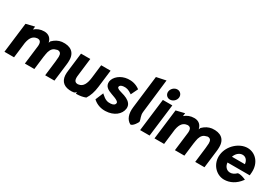

<svg xmlns="http://www.w3.org/2000/svg" viewBox="30 -1651 3662 2581"><g transform="rotate(30 1861.0 -361.0)"><path d="M212 -441 218 -489 87 -457 30 10H179L208 -229C217 -278 231 -311 251 -333C267 -350 289 -363 315 -366C318 -366 323 -368 326 -368C370 -368 387 -342 383 -284L347 10H494L519 -195C523 -224 528 -248 534 -275C550 -326 576 -354 619 -362C624 -365 631 -368 639 -368C680 -368 697 -343 696 -295C695 -273 693 -248 690 -222L662 10H806L839 -260C842 -281 843 -301 843 -320C846 -446 766 -505 634 -492C580 -484 539 -462 495 -420C492 -411 487 -402 484 -392C471 -456 427 -495 359 -495C298 -495 252 -475 212 -441Z M934 -483 900 -203C898 -190 896 -176 896 -164C888 -56 938 10 1041 19C1065 22 1090 20 1114 16C1127 10 1137 2 1146 -8L1143 18H1152C1204 18 1251 9 1291 -7C1328 -63 1350 -130 1360 -213L1393 -483H1247L1222 -274C1210 -177 1179 -116 1113 -107C1109 -106 1105 -105 1101 -105C1056 -105 1039 -133 1043 -191C1044 -208 1047 -225 1049 -243L1078 -483Z M1409 -48C1467 6 1539 25 1605 22C1731 18 1822 -55 1833 -148C1840 -211 1800 -246 1755 -270C1704 -297 1641 -303 1607 -325C1595 -333 1592 -339 1593 -350C1595 -370 1617 -384 1653 -387C1696 -391 1729 -381 1777 -349L1786 -343L1838 -451L1833 -455C1774 -498 1708 -509 1651 -504C1543 -495 1461 -424 1449 -350C1439 -271 1499 -241 1561 -219C1601 -204 1638 -193 1663 -175C1675 -166 1683 -159 1681 -144C1678 -118 1653 -102 1614 -100C1566 -96 1527 -108 1470 -161L1460 -170Z M1984 10H1986C2024 10 2073 -74 2073 -83C2070 -127 2041 -159 2049 -224L2110 -745L1963 -714L1902 -210C1889 -104 1917 -26 1984 10Z M2204 -629C2198 -583 2231 -545 2277 -545C2322 -545 2365 -582 2371 -629C2377 -675 2344 -714 2298 -714C2252 -714 2210 -675 2204 -629ZM2283 10 2345 -494H2198L2136 10Z M2541 -441 2547 -489 2416 -457 2359 10H2508L2537 -229C2546 -278 2560 -311 2580 -333C2596 -350 2618 -363 2644 -366C2647 -366 2652 -368 2655 -368C2699 -368 2716 -342 2712 -284L2676 10H2823L2848 -195C2852 -224 2857 -248 2863 -275C2879 -326 2905 -354 2948 -362C2953 -365 2960 -368 2968 -368C3009 -368 3026 -343 3025 -295C3024 -273 3022 -248 3019 -222L2991 10H3135L3168 -260C3171 -281 3172 -301 3172 -320C3175 -446 3095 -505 2963 -492C2909 -484 2868 -462 2824 -420C2821 -411 2816 -402 2813 -392C2800 -456 2756 -495 2688 -495C2627 -495 2581 -475 2541 -441Z M3371 -200H3716L3717 -210C3718 -222 3720 -235 3720 -247C3731 -401 3630 -505 3509 -505C3383 -505 3247 -388 3229 -241C3211 -95 3318 23 3444 23C3532 23 3619 -21 3682 -107L3689 -117L3679 -121C3657 -131 3606 -152 3564 -145C3529 -111 3495 -97 3462 -99C3410 -102 3375 -145 3371 -200ZM3585 -297H3384C3401 -349 3444 -392 3497 -392C3546 -392 3580 -353 3585 -297Z"/></g></svg>

Font: Bluebird
Style: SfBdNrwObl
Weight: 700
Designer: Jasper
Foundry: Cannot Into Space Fonts
Version: Version 0.98